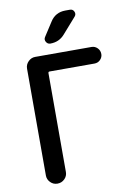

<svg xmlns="http://www.w3.org/2000/svg" viewBox="-102 -1025 767 1090"><g transform="rotate(-10 281.5 -480.0)"><path d="M353.5 -960H379.9Q396.5 -960 403.3 -944.8Q410.2 -929.7 399.4 -917L320.3 -827.1Q288.1 -790 237.3 -790Q221.7 -790 213.4 -804.2Q205.1 -818.4 213.9 -832L265.6 -912.1Q295.9 -960 353.5 -960ZM138.7 0Q115.2 0 98.6 -17.1Q82 -34.2 82 -56.6V-672.9Q82 -696.3 99.1 -713.4Q116.2 -730.5 138.7 -730.5H463.9Q483.4 -730.5 497.6 -716.3Q511.7 -702.1 511.7 -681.6Q511.7 -663.1 498 -648.9Q484.4 -634.8 463.9 -634.8H205.1Q197.3 -634.8 197.3 -626V-56.6Q197.3 -33.2 180.2 -16.6Q163.1 0 139.6 0Z"/></g></svg>

Font: Rounded Mgen+ 2p medium
Style: Regular
Weight: 500
Designer: [Source Han Sans]
Ryoko NISHIZUKA  (kana & ideographs); Paul D. Hunt (Latin, Greek & Cyrillic); Wenlong ZHANG  (bopomofo
Version: Version 1.059.20150602